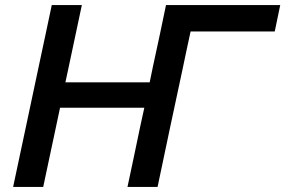

<svg xmlns="http://www.w3.org/2000/svg" viewBox="-20 -733 1119 753"><path d="M31.5 0Q44 -58.5 55.5 -113Q67 -167.5 81.5 -235L132 -473Q146.5 -541.5 158.5 -597.2Q170.5 -653 183 -713H301Q288.5 -654 276.5 -597.8Q264.5 -541.5 250 -473L236.5 -410H567L580 -473Q595 -541.5 606.8 -597.2Q618.5 -653 631 -713H1079L1057.5 -609.5H727.5Q719.5 -574 711.8 -536.8Q704 -499.5 695 -457L647.5 -235Q633.5 -167.5 621.8 -113Q610 -58.5 598 0H480Q492.5 -58.5 504 -113Q515.5 -167.5 529.5 -235L546 -310.5H215.5L199.5 -235Q185 -167.5 173.5 -113Q162 -58.5 149.5 0Z"/></svg>

Font: Commissioner Medium
Style: Italic
Weight: 500
Italic angle: -12°
Designer: Kostas Bartsokas
Foundry: Kostas Bartsokas
Version: Version 1.000; ttfautohint (v1.8.3)